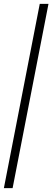

<svg xmlns="http://www.w3.org/2000/svg" viewBox="-20 -760 270 990"><path d="M0 210 185 -740H230L45 210Z"/></svg>

Font: Georama ExtraCondensed Light
Style: Regular
Weight: 300
Width: 2
Designer: Jean-Baptiste Levee
Foundry: Production Type
Version: Version 1.000